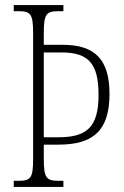

<svg xmlns="http://www.w3.org/2000/svg" viewBox="-20 -734 485 754"><path d="M34 0H229V-24H209C162 -24 152 -36 152 -109V-166H210C347 -166 410 -222 410 -365C410 -499 354 -558 227 -558H152V-605C152 -679 162 -690 209 -690H229V-714H34V-690H54C100 -690 110 -679 110 -605V-108C110 -35 100 -24 54 -24H34ZM210 -195H152V-528H222C328 -528 367 -484 367 -361C367 -234 320 -195 210 -195Z"/></svg>

Font: Noto Serif Georgian ExtraCondensed ExtraLight
Style: Regular
Weight: 200
Width: 2
Designer: Monotype Design Team, Akaki Razmadze
Foundry: Google LLC
Version: Version 2.003